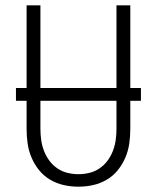

<svg xmlns="http://www.w3.org/2000/svg" viewBox="-20 -690 590 722"><path d="M275 12Q247 12 220 6Q193 0 169 -14Q145 -28 127.5 -49.5Q110 -71 99 -96.5Q88 -122 84 -149.5Q80 -177 80 -205V-670H132V-205Q132 -184 135 -163Q138 -142 145.5 -122.5Q153 -103 165.5 -86Q178 -69 195.5 -57Q213 -45 233.5 -40Q254 -35 275 -35Q296 -35 316.5 -40Q337 -45 354.5 -57Q372 -69 384.5 -86Q397 -103 404.5 -122.5Q412 -142 415 -163Q418 -184 418 -205V-670H470V-205Q470 -177 466 -149.5Q462 -122 451 -96.5Q440 -71 422.5 -49.5Q405 -28 381 -14Q357 0 330 6Q303 12 275 12ZM510 -311H40V-359H510Z"/></svg>

Font: Lode Dark Term
Style: Regular
Weight: 400
Monospace: yes
Designer: Belleve Invis
Foundry: Belleve Invis
Version: Version 29.2.0